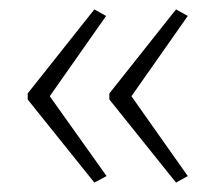

<svg xmlns="http://www.w3.org/2000/svg" viewBox="-20 -480 459 409"><path d="M39 -281 181 -460 206 -446 86 -275 207 -105 181 -91 39 -268ZM213 -281 355 -460 380 -446 260 -275 380 -105 355 -91 213 -268Z"/></svg>

Font: Noto Sans Malayalam ExtraCondensed ExtraLight
Style: Regular
Weight: 200
Width: 2
Designer: Jelle Bosma - Monotype Design Team
Foundry: Monotype Imaging Inc.
Version: Version 2.104; ttfautohint (v1.8.4.7-5d5b)